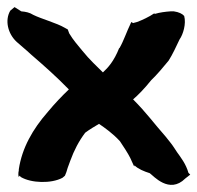

<svg xmlns="http://www.w3.org/2000/svg" viewBox="-20 -510 556 541"><path d="M9 -480C-7 -453 2 -415 27 -392C39 -381 52 -371 68 -356C104 -325 140 -293 174 -258C155 -240 134 -218 115 -195C72 -146 42 -93 33 -33V-30C33 -29 30 -20 33 -11L35 -15L39 -11C68 6 124 8 156 -9L163 -15L167 -25C168 -30 172 -41 178 -57C189 -87 202 -112 220 -136C232 -145 247 -154 259 -161C275 -150 298 -134 318 -112C328 -97 340 -79 347 -65C350 -59 353 -51 358 -41L359 -44C369 -34 386 -27 402 -22C412 -15 457 38 502 -7L516 -18L511 -23C504 -48 489 -67 479 -81C474 -88 468 -99 458 -111L446 -126C414 -162 393 -192 355 -230C369 -242 386 -259 406 -284C421 -298 442 -323 455 -339C466 -356 477 -380 486 -399C496 -413 505 -443 499 -465C494 -471 484 -476 470 -478H460C446 -477 430 -475 417 -471L414 -472C401 -463 380 -453 366 -448L355 -445L350 -448C336 -419 329 -396 317 -375V-374L316 -375C301 -337 284 -319 270 -306C255 -321 232 -342 212 -367C199 -383 187 -396 175 -416L171 -427L162 -432C140 -445 96 -457 74 -468C63 -475 52 -477 40 -478L21 -490Z"/></svg>

Font: Vapor
Style: Blk
Weight: 900
Foundry: Cannot Into Space Fonts
Version: Version 0.179